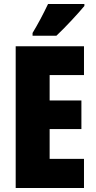

<svg xmlns="http://www.w3.org/2000/svg" viewBox="-20 -947 483 967"><path d="M59 0V-714H403V-569H230V-441H390V-297H230V-147H403V0ZM405 -917Q382 -889 340.5 -844.5Q299 -800 264 -767H144V-781Q184 -847 222 -927H405Z"/></svg>

Font: Noto Sans UI CondBlack
Style: Regular
Weight: 900
Width: 3
Designer: Monotype Design Team
Foundry: Monotype Imaging Inc.
Version: Version 1.001